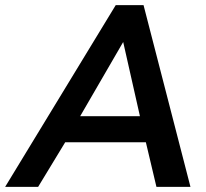

<svg xmlns="http://www.w3.org/2000/svg" viewBox="-73 -725 800 745"><path d="M493 -173 534 0H666L484 -705H376L-53 0H75L180 -173ZM405 -562 470 -274H238Z"/></svg>

Font: Geom Medium
Style: Italic
Weight: 500
Italic angle: -10°
Version: Version 1.102